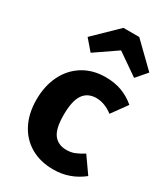

<svg xmlns="http://www.w3.org/2000/svg" viewBox="-205 -913 890 1021"><g transform="rotate(30 240.0 -402.5)"><path d="M474 -483 406 -389Q356 -427 305 -427Q252 -427 225 -388Q198 -349 198 -262Q198 -178 225 -143Q252 -108 303 -108Q330 -108 352 -116.5Q374 -125 405 -144L474 -46Q395 17 295 17Q214 17 155 -17.5Q96 -52 64 -114.5Q32 -177 32 -261Q32 -345 64 -410Q96 -475 155 -511.5Q214 -548 292 -548Q347 -548 391 -532Q435 -516 474 -483ZM101 -685 242 -822H339L480 -685L424 -620L291 -712L157 -620Z"/></g></svg>

Font: Fira Sans BGR
Style: Bold
Weight: 700
Designer: bBox Type GmbH & Carrois Corporate GbR & Edenspiekermann AG
Foundry: bBox Type GmbH & Carrois Corporate GbR & Edenspiekermann AG
Version: Version 4.301